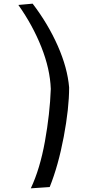

<svg xmlns="http://www.w3.org/2000/svg" viewBox="-20 -827 477 1047"><path d="M148 200Q198 94 225 -56Q252 -206 257 -342Q253 -451 205.5 -570.5Q158 -690 80 -800L158 -807Q242 -697 295 -577Q348 -457 357 -350Q357 -237 327.5 -80.5Q298 76 251 193Z"/></svg>

Font: OpenDyslexic
Style: Regular
Weight: 400
Designer: Abbie Gonzalez
Version: Version 0.920;hotconv 1.0.109;makeotfexe 2.5.65596